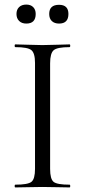

<svg xmlns="http://www.w3.org/2000/svg" viewBox="-20 -819 372 839"><path d="M95 -716Q75 -716 63.5 -727.5Q52 -739 52 -758Q52 -777 63.5 -788Q75 -799 95 -799Q114 -799 125 -788Q136 -777 136 -758Q136 -716 95 -716ZM238 -716Q218 -716 206.5 -727Q195 -738 195 -758Q195 -798 238 -798Q279 -798 279 -758Q279 -716 238 -716ZM199 -81Q199 -37 214 -24.5Q229 -12 284 -12Q287 -12 287 -6Q287 0 284 0Q270 0 230.5 -1Q191 -2 165 -2Q142 -2 102 -1Q62 0 47 0Q44 0 44 -6Q44 -12 47 -12Q102 -12 117.5 -24.5Q133 -37 133 -81V-544Q133 -587 117 -600Q101 -613 47 -613Q44 -613 44 -619Q44 -625 47 -625Q62 -625 102 -623.5Q142 -622 165 -622Q191 -622 231 -623.5Q271 -625 284 -625Q287 -625 287 -619Q287 -613 284 -613Q230 -613 214.5 -599.5Q199 -586 199 -542Z"/></svg>

Font: Cormorant
Style: Regular
Weight: 400
Designer: Christian Thalmann (Catharsis Fonts)
Version: Version 1.000;PS 001.000;hotconv 1.0.70;makeotf.lib2.5.58329